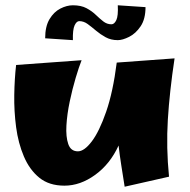

<svg xmlns="http://www.w3.org/2000/svg" viewBox="-20 -685 721 727"><path d="M224 18Q166 18 129 -12Q92 -42 70.5 -92.5Q49 -143 41 -203.5Q33 -264 34 -325.5Q35 -387 41 -439L289 -457Q279 -432 266.5 -390Q254 -348 244 -300.5Q234 -253 231.5 -210Q229 -167 238.5 -139.5Q248 -112 275 -112Q299 -112 327.5 -149.5Q356 -187 382 -262Q408 -337 422 -448L641 -464Q622 -338 615.5 -232Q609 -126 620 -16L452 22Q445 -22 439 -60.5Q433 -99 429 -134Q397 -64 340.5 -23Q284 18 224 18ZM256 -533 151 -540Q151 -585 167.5 -612.5Q184 -640 208.5 -652.5Q233 -665 256 -665Q287 -665 307.5 -654Q328 -643 342.5 -629Q357 -615 371 -604Q385 -593 402 -593Q413 -593 420.5 -609Q428 -625 426 -665L531 -658Q531 -613 512.5 -585.5Q494 -558 469 -545.5Q444 -533 426 -533Q400 -533 380 -544Q360 -555 343.5 -569Q327 -583 312 -594Q297 -605 280 -605Q270 -605 262.5 -589Q255 -573 256 -533Z"/></svg>

Font: Marhey ExtraBold
Style: Regular
Weight: 800
Designer: Nur Syamsi & Bustanul Arifin
Foundry: Namelatype
Version: Version 1.000; ttfautohint (v1.8.4.7-5d5b)